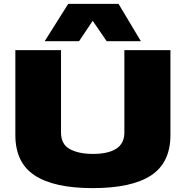

<svg xmlns="http://www.w3.org/2000/svg" viewBox="-20 -958 955 988"><path d="M59 -263V-700H294V-276Q294 -216 339 -191Q384 -166 459 -166Q537 -166 578.5 -193Q620 -220 620 -276V-700H857V-263Q857 -121 757.5 -55.5Q658 10 457 10Q258 10 158.5 -55.5Q59 -121 59 -263ZM210 -746 331 -938H590L705 -746H529L457 -851L387 -746Z"/></svg>

Font: Georama Extended ExtraBold
Style: Regular
Weight: 800
Width: 7
Designer: Jean-Baptiste Levee
Foundry: Production Type
Version: Version 1.000